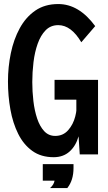

<svg xmlns="http://www.w3.org/2000/svg" viewBox="-20 -824 540 964"><path d="M472.2 -48.8H380.4L374.5 -139.6Q360.8 -91.3 329.1 -63Q297.4 -34.7 249.5 -34.7Q186 -34.7 142.1 -66.4Q98.1 -98.1 71.3 -152.1Q44.4 -206.1 32.2 -274.2Q20 -342.3 20 -415Q20 -487.8 34.4 -557.1Q48.8 -626.5 79.1 -682.1Q109.4 -737.8 157.2 -770.8Q205.1 -803.7 272.5 -803.7Q376.5 -803.7 458 -692.9L388.2 -611.8Q337.4 -697.8 272.5 -697.8Q234.4 -697.8 209.2 -672.1Q184.1 -646.5 169.2 -604.5Q154.3 -562.5 148.2 -512Q142.1 -461.4 142.1 -412.1Q142.1 -364.3 147.7 -316.4Q153.3 -268.6 166.5 -229Q179.7 -189.5 201.9 -165.5Q224.1 -141.6 257.3 -141.6Q296.9 -141.6 322.3 -170.4Q347.7 -199.2 357.9 -239.7Q363.3 -262.7 363.3 -268.6V-323.7H253.9V-422.9H472.2ZM194.8 83V0H349.1V19.5Q349.1 81.5 317.9 120.1H231.4Q250.5 103.5 253.9 83Z"/></svg>

Font: BIZ UDGothic
Style: Bold
Weight: 700
Monospace: yes
Designer: TypeBank Co., Ltd.
Foundry: Morisawa Inc.
Version: Version 1.05